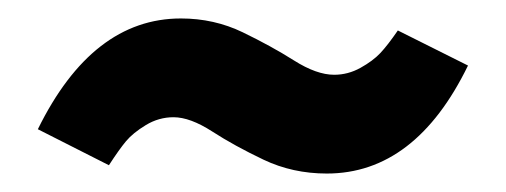

<svg xmlns="http://www.w3.org/2000/svg" viewBox="-20 -424 548 208"><path d="M334 -236Q297 -236 265.5 -251Q234 -266 210 -281.5Q186 -297 168 -297Q152 -297 138 -288.5Q124 -280 116.5 -271Q109 -262 98 -245L21 -284Q80 -404 176 -404Q212 -404 243 -389Q274 -374 298.5 -358.5Q323 -343 342 -343Q357 -343 370.5 -350.5Q384 -358 392 -366.5Q400 -375 411 -391L487 -353Q430 -236 334 -236Z"/></svg>

Font: FiraGO SemiBold
Style: Regular
Weight: 600
Designer: bBox Type
Foundry: bBox Type GmbH
Version: Version 1.001;PS 001.001;hotconv 1.0.88;makeotf.lib2.5.64775